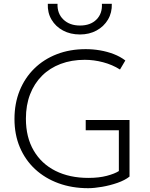

<svg xmlns="http://www.w3.org/2000/svg" viewBox="-20 -973 790 1008"><path d="M443 15Q358 15 287 -11Q216 -37 164.2 -85Q112.5 -133 84.2 -199.8Q56 -266.5 56 -348Q56 -430 83.2 -497.2Q110.5 -564.5 160.2 -613.2Q210 -662 278.5 -688.5Q347 -715 430 -715Q468.5 -715 506 -708.5Q543.5 -702 577.2 -689Q611 -676 638 -655.5L610 -608Q569.5 -633.5 521.2 -646.2Q473 -659 425 -659Q355.5 -659 298.5 -637.5Q241.5 -616 200.8 -575.5Q160 -535 138 -478Q116 -421 116 -350Q116 -252.5 156.8 -182.8Q197.5 -113 271.2 -76Q345 -39 444 -39Q499.5 -39 541 -50Q582.5 -61 604 -75V-289H430V-343H660V-46Q636.5 -27 597.2 -13.2Q558 0.5 516 7.8Q474 15 443 15ZM400 -792Q349.5 -792 310.8 -812.8Q272 -833.5 250.5 -870Q229 -906.5 231 -953H282Q280 -902 312.8 -870.5Q345.5 -839 400 -839Q455 -839 486.5 -870.5Q518 -902 515 -953H567Q568.5 -906.5 546.8 -870Q525 -833.5 486.8 -812.8Q448.5 -792 400 -792Z"/></svg>

Font: Geologica Thin
Style: Regular
Weight: 100
Version: Version 1.010;gftools[0.9.28]